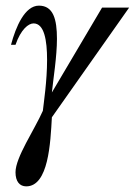

<svg xmlns="http://www.w3.org/2000/svg" viewBox="-20 -455 478 681"><path d="M438 -428H342L164 -127C169 -175 182 -255 182 -317C182 -387 169 -435 118 -435C68 -435 36 -360 19 -296H35C54 -351 81 -372 99 -372C137 -372 147 -312 147 -243C147 -167 135 -90 132 -62C102 6 35 103 35 156C35 189 50 206 73 206C152 206 159 52 164 -39Z"/></svg>

Font: XITS
Style: Italic
Weight: 400
Italic angle: -16.33°
Designer: MicroPress Inc., with final additions and corrections provided by Coen Hoffman, Elsevier (retired)
Version: Version 1.302